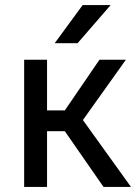

<svg xmlns="http://www.w3.org/2000/svg" viewBox="-20 -735 550 755"><path d="M75 -500H165V-301H235L371 -500H475L306 -263L495 0H387L235 -219H165V0H75ZM305 -715H415L285 -565H195Z"/></svg>

Font: PT Root UI Medium
Style: Regular
Weight: 500
Designer: Vitaly Kuzmin
Foundry: ParaType Ltd.
Version: Version 2.001G